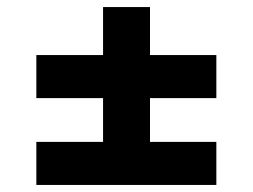

<svg xmlns="http://www.w3.org/2000/svg" viewBox="-20 -643 716 544"><path d="M405 -623H272V-487H83V-365H272V-241H83V-119H593V-241H405V-365H593V-487H405Z"/></svg>

Font: Malmofest SemiBold
Style: Regular
Weight: 600
Designer: Jonny Pinhorn (Poppins), Kolossal
Version: Version 1.004;Glyphs 3.1.2 (3151)